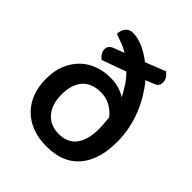

<svg xmlns="http://www.w3.org/2000/svg" viewBox="-191 -795 931 931"><g transform="rotate(45 275.0 -329.5)"><path d="M390 -553Q414 -524 435 -489.5Q456 -455 471.5 -416Q487 -377 496 -333.5Q505 -290 505 -245Q505 -121 447 -53.5Q389 14 277 14Q224 14 181 -2Q138 -18 107.5 -48Q77 -78 60.5 -120.5Q44 -163 44 -217Q44 -275 62.5 -317Q81 -359 111 -387Q141 -415 180 -428.5Q219 -442 261 -442Q293 -442 319 -434.5Q345 -427 367 -413Q352 -443 335 -468.5Q318 -494 295 -517L170 -472Q159 -480 151 -492.5Q143 -505 143 -520Q143 -543 170 -554L225 -575Q203 -588 180 -597Q157 -606 133 -614Q134 -640 147.5 -656.5Q161 -673 186 -673Q218 -673 254.5 -657Q291 -641 327 -613L430 -654Q441 -646 449.5 -634.5Q458 -623 458 -606Q458 -589 451 -581.5Q444 -574 430 -569ZM398 -222Q398 -244 396.5 -263.5Q395 -283 393 -301Q372 -328 343 -343.5Q314 -359 280 -359Q215 -359 183 -321Q151 -283 151 -217Q151 -150 184.5 -110.5Q218 -71 278 -71Q338 -71 368 -112Q398 -153 398 -222Z"/></g></svg>

Font: Baloo Bhaina 2 Medium
Style: Regular
Weight: 500
Designer: Yesha Goshar, Manish Minz, Shuchita Grover and Ek Type
Foundry: Ek Type
Version: Version 1.640;hotconv 1.0.111;makeotfexe 2.5.65597; ttfautoh